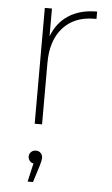

<svg xmlns="http://www.w3.org/2000/svg" viewBox="-55 -560 498 857"><g transform="rotate(5 194.0 -131.5)"><path d="M345 -523V-490H336Q246 -490 195 -433Q144 -376 144 -276V0H111V-519H143V-394Q166 -456 217.5 -489.5Q269 -523 345 -523ZM157 148Q157 161 150 184L126 260H102L121 177Q111 176 104 167.5Q97 159 97 148Q97 136 105.5 127.5Q114 119 127 119Q141 119 149 128Q157 137 157 148Z"/></g></svg>

Font: Montserrat Alternates ExLight
Style: Regular
Weight: 275
Designer: Julieta Ulanovsky
Foundry: Julieta Ulanovsky
Version: Version 7.200